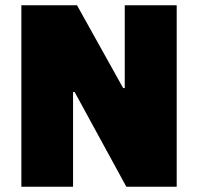

<svg xmlns="http://www.w3.org/2000/svg" viewBox="-20 -708 751 728"><path d="M61 0V-688H272L447 -374H453V-688H650V0H459L263 -359H257V0Z"/></svg>

Font: Saira ExtraBold
Style: Regular
Weight: 800
Designer: Hector Gatti with collaboration of the Omnibus-Type team
Foundry: Omnibus-Type
Version: Version 1.100; ttfautohint (v1.8.3)